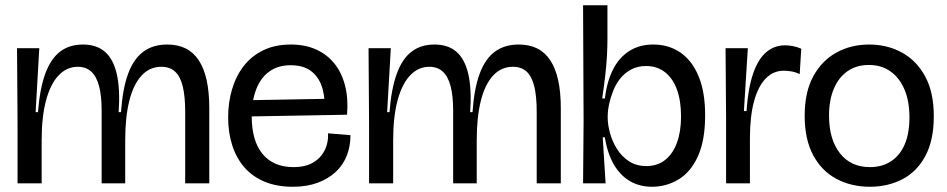

<svg xmlns="http://www.w3.org/2000/svg" viewBox="-20 -700 3617 733"><path d="M47 0V-230L45 -516H130L116 -272H125Q132 -362 153 -419Q174 -476 209.5 -503Q245 -530 297 -530Q349 -530 381 -502Q413 -474 426 -416.5Q439 -359 433 -272H442Q448 -361 469 -418Q490 -475 527 -502.5Q564 -530 618 -530Q659 -530 689 -515Q719 -500 739 -469.5Q759 -439 769 -393.5Q779 -348 779 -286V0H687V-273Q687 -333 677.5 -371Q668 -409 648 -427Q628 -445 596 -445Q551 -445 520 -411Q489 -377 473.5 -314.5Q458 -252 458 -164V0H368V-279Q368 -335 358 -372Q348 -409 328 -427Q308 -445 277 -445Q235 -445 204 -412.5Q173 -380 156 -317.5Q139 -255 139 -164V0Z M1098 13Q1037 13 991 -6Q945 -25 914 -60Q883 -95 867 -144Q851 -193 851 -252Q851 -309 866 -359.5Q881 -410 910.5 -448Q940 -486 985 -508Q1030 -530 1090 -530Q1145 -530 1187 -511Q1229 -492 1257 -457Q1285 -422 1297.5 -372.5Q1310 -323 1305 -262L907 -255V-317L1238 -323L1219 -287Q1221 -336 1207.5 -373Q1194 -410 1165 -430.5Q1136 -451 1090 -451Q1041 -451 1007.5 -426.5Q974 -402 957.5 -357.5Q941 -313 941 -256Q941 -162 982.5 -112Q1024 -62 1101 -62Q1140 -62 1166 -74.5Q1192 -87 1207 -106.5Q1222 -126 1228 -148.5Q1234 -171 1232 -191L1318 -184Q1318 -142 1304 -106Q1290 -70 1261.5 -43.5Q1233 -17 1192 -2Q1151 13 1098 13Z M1389 0V-230L1387 -516H1472L1458 -272H1467Q1474 -362 1495 -419Q1516 -476 1551.5 -503Q1587 -530 1639 -530Q1691 -530 1723 -502Q1755 -474 1768 -416.5Q1781 -359 1775 -272H1784Q1790 -361 1811 -418Q1832 -475 1869 -502.5Q1906 -530 1960 -530Q2001 -530 2031 -515Q2061 -500 2081 -469.5Q2101 -439 2111 -393.5Q2121 -348 2121 -286V0H2029V-273Q2029 -333 2019.5 -371Q2010 -409 1990 -427Q1970 -445 1938 -445Q1893 -445 1862 -411Q1831 -377 1815.5 -314.5Q1800 -252 1800 -164V0H1710V-279Q1710 -335 1700 -372Q1690 -409 1670 -427Q1650 -445 1619 -445Q1577 -445 1546 -412.5Q1515 -380 1498 -317.5Q1481 -255 1481 -164V0Z M2469 13Q2422 13 2385 -8.5Q2348 -30 2323.5 -72Q2299 -114 2289 -176H2281L2292 0H2206L2208 -237L2206 -680H2299V-546Q2299 -518 2297 -484Q2295 -450 2290.5 -410.5Q2286 -371 2279 -324H2289Q2297 -388 2320 -434Q2343 -480 2382 -505Q2421 -530 2474 -530Q2533 -530 2577.5 -499.5Q2622 -469 2647 -409Q2672 -349 2672 -260Q2672 -164 2644.5 -103.5Q2617 -43 2570.5 -15Q2524 13 2469 13ZM2448 -66Q2490 -66 2519.5 -89.5Q2549 -113 2564.5 -155.5Q2580 -198 2580 -255Q2580 -316 2564 -359Q2548 -402 2518 -425Q2488 -448 2447 -448Q2414 -448 2389 -434.5Q2364 -421 2347 -399Q2330 -377 2320 -351Q2310 -325 2305 -301Q2300 -277 2300 -259V-251Q2300 -225 2308.5 -193Q2317 -161 2335 -132Q2353 -103 2381 -84.5Q2409 -66 2448 -66Z M2752 0V-245L2750 -516H2835L2820 -276H2830Q2836 -363 2855 -418.5Q2874 -474 2905 -500.5Q2936 -527 2977 -527Q2991 -527 3007 -524Q3023 -521 3039 -514L3033 -417Q3017 -425 3001 -427.5Q2985 -430 2972 -430Q2932 -430 2903 -400Q2874 -370 2858.5 -312.5Q2843 -255 2843 -172V0Z M3301 13Q3230 13 3173.5 -17Q3117 -47 3084.5 -107.5Q3052 -168 3052 -258Q3052 -349 3085 -409Q3118 -469 3173.5 -499.5Q3229 -530 3298 -530Q3368 -530 3424 -499Q3480 -468 3512.5 -407.5Q3545 -347 3545 -256Q3545 -165 3513 -105Q3481 -45 3425.5 -16Q3370 13 3301 13ZM3301 -62Q3348 -62 3382 -84.5Q3416 -107 3434 -149Q3452 -191 3452 -252Q3452 -314 3433 -358.5Q3414 -403 3379.5 -427.5Q3345 -452 3297 -452Q3250 -452 3216 -428.5Q3182 -405 3163.5 -361.5Q3145 -318 3145 -259Q3145 -168 3186.5 -115Q3228 -62 3301 -62Z"/></svg>

Font: Bricolage Grotesque 96pt ExtraBold 96pt
Style: Regular
Weight: 400
Version: Version 1.001;gftools[0.9.33.dev8+g029e19f]